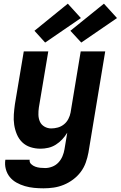

<svg xmlns="http://www.w3.org/2000/svg" viewBox="-20 -799 655 1042"><path d="M216 223Q190 223 164.5 220.5Q139 218 115 211Q91 204 69.5 192Q48 180 33 161.5Q18 143 11.5 118.5Q5 94 9 68H141Q139 82 149 91.5Q159 101 171.5 105.5Q184 110 197.5 111.5Q211 113 225 113Q244 113 263.5 105.5Q283 98 297 83Q311 68 319 49Q327 30 330 11L345 -79Q333 -59 317.5 -42.5Q302 -26 283 -14Q264 -2 242.5 3Q221 8 200 8Q171 8 145 -0.5Q119 -9 100.5 -27Q82 -45 71.5 -70Q61 -95 57 -122Q53 -149 55 -177.5Q57 -206 61 -234L109 -520H242L191 -216Q188 -196 188.5 -176Q189 -156 196.5 -139Q204 -122 221 -112Q238 -102 258 -102Q276 -102 294 -107Q312 -112 327 -124Q342 -136 351 -153.5Q360 -171 363 -188L418 -520H551L460 29Q455 56 445.5 83Q436 110 418.5 133.5Q401 157 377 175Q353 193 326 204Q299 215 271.5 219Q244 223 216 223ZM421 -568 362 -632 544 -779 615 -701ZM225 -568 167 -632 348 -779 419 -701Z"/></svg>

Font: Iosevka Extrabold Extended
Style: Italic
Weight: 800
Width: 7
Italic angle: -9°
Monospace: yes
Designer: Belleve Invis
Foundry: Belleve Invis
Version: Version 32.5.0; ttfautohint (v1.8.4)